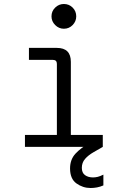

<svg xmlns="http://www.w3.org/2000/svg" viewBox="-20 -736 640 962"><path d="M105 0V-60H265V-416Q265 -436 245 -436H125V-496H265Q335 -496 335 -426V-60H495V0ZM300 -592Q275 -592 256.5 -610.5Q238 -629 238 -654Q238 -680 256.5 -698Q275 -716 300 -716Q326 -716 344 -698Q362 -680 362 -654Q362 -629 344 -610.5Q326 -592 300 -592ZM434 206Q395 206 363 183Q331 160 331 108Q331 63 358.5 33.5Q386 4 430 -20L472 -43L495 0L448 27Q422 42 406 60.5Q390 79 390 105Q390 130 406 141.5Q422 153 446 153Q458 153 470 150Q482 147 498 139V193Q482 200 466 203Q450 206 434 206Z"/></svg>

Font: DM Mono Light
Style: Regular
Weight: 300
Designer: Colophon Foundry
Foundry: Colophon Foundry
Version: Version 1.000; ttfautohint (v1.8.2.53-6de2)